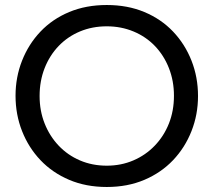

<svg xmlns="http://www.w3.org/2000/svg" viewBox="-20 -733 852 766"><path d="M406 13Q323 13 256 -15.5Q189 -44 141.5 -94Q94 -144 68 -210Q42 -276 42 -351Q42 -425 68 -491Q94 -557 141.5 -607Q189 -657 256 -685Q323 -713 406 -713Q489 -713 556 -685Q623 -657 670.5 -607Q718 -557 744 -491Q770 -425 770 -350Q770 -276 744 -210Q718 -144 670.5 -94Q623 -44 556 -15.5Q489 13 406 13ZM406 -72Q463 -72 512 -93Q561 -114 597.5 -152Q634 -190 654 -240.5Q674 -291 674 -351Q674 -410 654 -461Q634 -512 598 -549.5Q562 -587 512.5 -607.5Q463 -628 406 -628Q348 -628 299 -607.5Q250 -587 214 -549.5Q178 -512 158 -461Q138 -410 138 -350Q138 -291 158 -240.5Q178 -190 214 -152Q250 -114 299 -93Q348 -72 406 -72Z"/></svg>

Font: MuseoModerno Thin
Style: Regular
Weight: 400
Version: Version 1.003